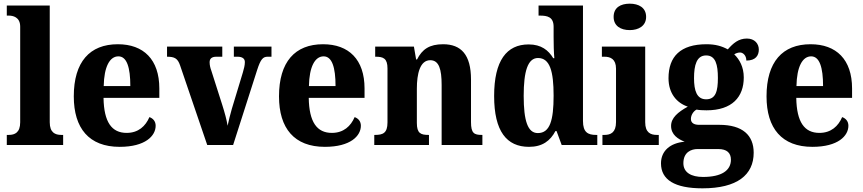

<svg xmlns="http://www.w3.org/2000/svg" viewBox="-20 -790 4699 1046"><path d="M17 0H324V-55H314C280 -55 251 -68 251 -124V-760H17V-705H28C49 -705 90 -698 90 -645V-124C90 -68 61 -55 28 -55H17Z M632 10C772 10 828 -50 828 -105C828 -129 814 -145 794 -152C773 -103 734 -66 670 -66C589 -66 546 -124 544 -257H848V-308C848 -466 762 -549 622 -549C469 -549 382 -453 382 -265C382 -91 465 10 632 10ZM690 -321H545C547 -427 578 -483 625 -483C671 -483 690 -423 690 -321Z M961 -434 1109 0H1250L1381 -409C1400 -468 1413 -481 1438 -481H1459V-536H1254V-481H1274C1301 -481 1314 -470 1314 -452C1314 -433 1309 -417 1303 -395L1243 -197C1234 -167 1226 -132 1220 -105C1215 -137 1204 -177 1191 -218L1131 -406C1126 -419 1122 -435 1122 -451C1122 -470 1133 -481 1159 -481H1191V-536H890V-481C931 -481 948 -472 961 -434Z M1750 10C1890 10 1946 -50 1946 -105C1946 -129 1932 -145 1912 -152C1891 -103 1852 -66 1788 -66C1707 -66 1664 -124 1662 -257H1966V-308C1966 -466 1880 -549 1740 -549C1587 -549 1500 -453 1500 -265C1500 -91 1583 10 1750 10ZM1808 -321H1663C1665 -427 1696 -483 1743 -483C1789 -483 1808 -423 1808 -321Z M2019 0H2317V-55H2314C2272 -55 2251 -64 2251 -120V-307C2251 -388 2268 -462 2324 -462C2372 -462 2386 -412 2386 -327V0H2608V-55H2605C2563 -55 2546 -64 2546 -125V-357C2546 -492 2492 -549 2394 -549C2320 -549 2280 -522 2252 -466H2247L2235 -536H2024V-481H2027C2068 -481 2091 -472 2091 -417V-123C2091 -64 2065 -55 2023 -55H2019Z M2862 10C2935 10 2978 -23 3006 -76H3012L3040 0H3234V-55H3227C3183 -55 3156 -69 3156 -131V-760H2914V-705H2921C2962 -705 2996 -698 2996 -644V-588C2996 -551 2997 -505 3000 -473H2994C2968 -516 2929 -548 2860 -548C2740 -548 2672 -460 2672 -267C2672 -75 2740 10 2862 10ZM2910 -65C2855 -65 2833 -132 2833 -268C2833 -401 2855 -474 2911 -474C2976 -474 2996 -401 2996 -269C2996 -134 2976 -65 2910 -65Z M3411 -626C3459 -626 3500 -649 3500 -698C3500 -749 3459 -770 3411 -770C3361 -770 3323 -749 3323 -698C3323 -649 3361 -626 3411 -626ZM3262 0H3569V-55H3558C3524 -55 3495 -68 3495 -124V-536H3259V-481H3273C3306 -481 3336 -468 3336 -416V-125C3336 -68 3307 -55 3273 -55H3262Z M3807 236C3996 236 4086 163 4086 42C4086 -53 4026 -110 3898 -110H3788C3763 -110 3744 -119 3744 -142C3744 -165 3760 -186 3775 -193C3786 -190 3815 -189 3829 -189C3969 -189 4032 -262 4032 -368C4032 -425 4009 -466 3980 -494C3988 -499 3999 -504 4012 -504C4026 -504 4046 -490 4046 -460C4097 -460 4114 -488 4114 -520C4114 -552 4091 -580 4049 -580C4003 -580 3974 -554 3945 -521C3912 -539 3877 -549 3829 -549C3687 -549 3622 -482 3622 -364C3622 -281 3667 -229 3727 -209C3673 -179 3636 -148 3636 -104C3636 -56 3674 -32 3710 -18C3631 -11 3581 32 3581 100C3581 189 3655 236 3807 236ZM3827 -249C3776 -249 3761 -296 3761 -364C3761 -435 3775 -488 3827 -488C3879 -488 3891 -437 3891 -365C3891 -295 3880 -249 3827 -249ZM3810 174C3746 174 3703 150 3703 99C3703 38 3747 22 3780 22H3893C3940 22 3962 43 3962 80C3962 139 3911 174 3810 174Z M4406 10C4546 10 4602 -50 4602 -105C4602 -129 4588 -145 4568 -152C4547 -103 4508 -66 4444 -66C4363 -66 4320 -124 4318 -257H4622V-308C4622 -466 4536 -549 4396 -549C4243 -549 4156 -453 4156 -265C4156 -91 4239 10 4406 10ZM4464 -321H4319C4321 -427 4352 -483 4399 -483C4445 -483 4464 -423 4464 -321Z"/></svg>

Font: Noto Serif Armenian SemiCondensed
Style: Bold
Weight: 700
Width: 4
Designer: Monotype Design Team
Foundry: Monotype Imaging Inc.
Version: Version 2.008